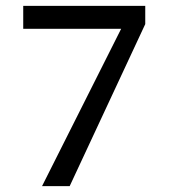

<svg xmlns="http://www.w3.org/2000/svg" viewBox="-20 -633 581 653"><path d="M392 -535H59V-613H474V-551L217 0H123Z"/></svg>

Font: Arya
Style: Regular
Weight: 400
Designer: Eduardo Rodriguez Tunni, Modular Infotech
Foundry: Eduardo Rodriguez Tunni, Modular Infotech
Version: Version 1.002